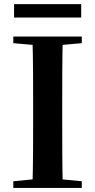

<svg xmlns="http://www.w3.org/2000/svg" viewBox="-20 -919 466 939"><path d="M48.8 -833.1H377.1V-898.8H48.8ZM45.1 0H380.1V-32.6L226 -47.3H198.2L45.1 -32.6ZM138.6 0H287C284.3 -115.1 284.3 -231.2 284.3 -346.9V-393.6C284.3 -510.8 284.3 -627.1 287 -740.5H138.6C142.1 -625.4 142.1 -510 142.1 -393.6V-346.1C142.1 -229 142.1 -112.9 138.6 0ZM45.1 -707.9 198.2 -694.2H226L380.1 -707.9V-740.5H45.1Z"/></svg>

Font: Source Han Serif TW VF
Style: Regular
Weight: 250
Designer: Ryoko NISHIZUKA 西塚涼子 (kana & ideographs); Frank Grießhammer (Latin, Greek & Cyrillic); Wenlong ZHANG 张文龙 (bopomofo); San
Foundry: Adobe
Version: Version 2.002;hotconv 1.1.0;makeotfexe 2.6.0